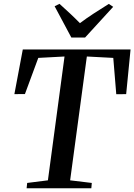

<svg xmlns="http://www.w3.org/2000/svg" viewBox="-20 -1008 719 1028"><path d="M122.5 0 125.5 -28.5 236.5 -42.5 325.5 -705.5 185 -698 113.5 -504.5 57 -504 102 -743H679L655.5 -504L602.5 -503.5L586.5 -698L445 -705.5L355.5 -42.5L471.5 -28.5L469 0ZM362 -807 272.5 -974.5 298.5 -987.5Q326.5 -962.5 354.2 -936.5Q382 -910.5 408 -884Q443 -910.5 482 -935.8Q521 -961 562.5 -987L586 -971.5L435.5 -807Z"/></svg>

Font: Merriweather 96pt Medium
Style: Italic
Weight: 500
Italic angle: -7.8°
Version: Version 2.101